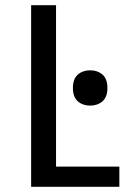

<svg xmlns="http://www.w3.org/2000/svg" viewBox="-20 -720 490 740"><path d="M100 0V-700H196V-78H440V0ZM327 -313Q299 -313 280 -329.5Q261 -346 261 -381Q261 -416 280 -432.5Q299 -449 327 -449Q356 -449 375 -432.5Q394 -416 394 -381Q394 -346 375 -329.5Q356 -313 327 -313Z"/></svg>

Font: Orienta
Style: Regular
Weight: 400
Designer: Eduardo Rodriguez Tunni
Foundry: Eduardo Rodriguez Tunni
Version: Version 1.002; ttfautohint (v1.8.4.7-5d5b);gftools[0.9.23]